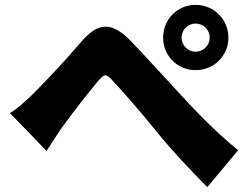

<svg xmlns="http://www.w3.org/2000/svg" viewBox="-20 -754 1040 791"><path d="M728 -599C728 -631 754 -657 786 -657C818 -657 844 -631 844 -599C844 -567 818 -541 786 -541C754 -541 728 -567 728 -599ZM652 -599C652 -524 711 -465 786 -465C861 -465 921 -524 921 -599C921 -674 861 -734 786 -734C711 -734 652 -674 652 -599ZM21 -288 172 -132C191 -161 215 -201 240 -235C279 -289 349 -379 384 -420C411 -450 415 -452 443 -423C488 -375 567 -284 625 -212C686 -136 772 -45 834 17L961 -135C866 -212 772 -311 713 -376C652 -442 574 -528 518 -586C438 -668 381 -660 315 -582C248 -503 161 -412 115 -366C82 -334 53 -308 21 -288Z"/></svg>

Font: Noto Sans CJK Black
Style: Bold
Weight: 900
Designer: Ryoko NISHIZUKA (kana & ideographs); Paul D. Hunt (Latin, Greek & Cyrillic); Wenlong ZHANG (bopomofo); Sandoll Communica
Foundry: Adobe Systems Incorporated
Version: Version 1.000;PS 1;hotconv 1.0.78;makeotf.lib2.5.61930